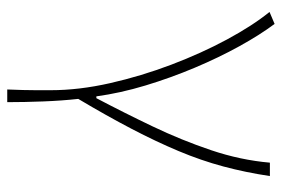

<svg xmlns="http://www.w3.org/2000/svg" viewBox="-144 -436 778 530"><g transform="rotate(90 245.0 -171.0)"><path d="M227 198Q228 172 228.5 154Q229 136 229 118.5Q229 101 229 78Q229 0 209.5 -86Q190 -172 158.5 -255Q127 -338 89 -408.5Q51 -479 13 -526L46 -540Q76 -500 107.5 -443Q139 -386 167 -319.5Q195 -253 216 -183.5Q237 -114 246 -48H251Q291 -124 329 -203.5Q367 -283 394.5 -364.5Q422 -446 429 -527H466Q456 -460 439.5 -398.5Q423 -337 397 -275Q371 -213 335.5 -145Q300 -77 253 2Q258 47 260 99Q262 151 262 198Z"/></g></svg>

Font: Noto Sans TC
Style: Regular
Weight: 100
Designer: Ryoko NISHIZUKA 西塚涼子 (kana, bopomofo & ideographs); Paul D. Hunt (Latin, Greek & Cyrillic); Sandoll Communications 산돌커뮤니
Foundry: Adobe
Version: Version 2.004;hotconv 1.0.118;makeotfexe 2.5.65603